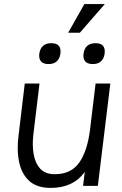

<svg xmlns="http://www.w3.org/2000/svg" viewBox="-20 -908 597 938"><path d="M392 -888H492L370 -748H313ZM172 -645Q179 -697 231 -697Q282 -697 275 -645Q272 -622 257.5 -608.5Q243 -595 218 -595Q191 -595 180 -608.5Q169 -622 172 -645ZM388 -645Q395 -697 447 -697Q498 -697 491 -645Q488 -622 473.5 -608.5Q459 -595 434 -595Q407 -595 396 -608.5Q385 -622 388 -645ZM143 -251Q137 -202 144 -157.5Q151 -113 175.5 -85Q200 -57 248 -57Q327 -57 367 -113.5Q407 -170 420 -276L447 -500H519L458 0H386L394 -68Q338 10 228 10Q161 10 123.5 -23.5Q86 -57 73.5 -116Q61 -175 71 -249L101 -500H173Z"/></svg>

Font: Haskoy
Style: Italic
Weight: 400
Designer: Ertekin Erdin
Foundry: Ertekin Erdin
Version: Version 2.000; ttfautohint (v1.8.4.7-5d5b)